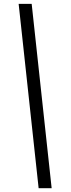

<svg xmlns="http://www.w3.org/2000/svg" viewBox="-20 -860 369 1000"><path d="M181.2 120.1 77.1 -839.8H145L249 120.1Z"/></svg>

Font: Cooper Hewitt
Style: Book Italic
Weight: 706
Designer: Village Type and Design LLC
Foundry: Cooper Hewitt Smithsonian Design Museum
Version: 1.000